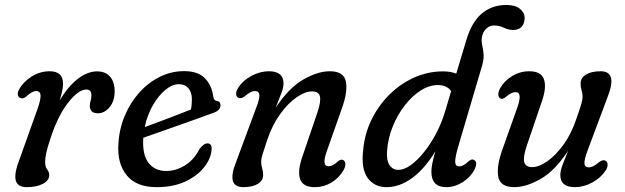

<svg xmlns="http://www.w3.org/2000/svg" viewBox="-20 -743 2512 772"><path d="M65.5 -348Q56.5 -349 52.8 -358.5Q49 -368 56 -382Q72 -412.5 106 -434.5Q140 -456.5 180 -456.5Q233.5 -456.5 233.5 -406Q233.5 -393 229.8 -376Q226 -359 220 -339.5Q254 -396 293 -426Q332 -456 370.5 -456Q404 -456 422.5 -434.8Q441 -413.5 441 -376.5Q441 -336 420.5 -311.8Q400 -287.5 373.5 -287.5Q356 -287.5 348.5 -296.2Q341 -305 341 -316.5Q341 -327 344.2 -337Q347.5 -347 347.5 -360Q347.5 -383 327 -383Q295 -383 253.8 -330Q212.5 -277 183 -187Q170 -148 165.8 -127.2Q161.5 -106.5 161.5 -90.5Q161.5 -72 169.8 -61.5Q178 -51 178 -39Q178 -17.5 152.5 -4Q127 9.5 88 9.5Q50 9.5 43.2 -18Q36.5 -45.5 58 -101L130.5 -304Q144 -342 143 -359.5Q142 -377 125 -377Q110 -377 87.5 -356.5Q73.5 -345 65.5 -348Z M830.5 -139Q827.5 -104 800.2 -69.8Q773 -35.5 724.8 -13Q676.5 9.5 610 9.5Q528.5 9.5 489.8 -37.8Q451 -85 456 -163Q459 -223 481 -276Q503 -329 539.2 -369.8Q575.5 -410.5 622 -433.8Q668.5 -457 720.5 -457Q776 -457 804 -428.2Q832 -399.5 837.5 -354.5Q840.5 -339 850 -337.5Q865.5 -336.5 866.5 -321Q868 -299 836 -288.5Q798 -274.5 746 -256Q694 -237.5 642.8 -219.5Q591.5 -201.5 556 -189V-187Q552 -121 577.2 -88.2Q602.5 -55.5 648.5 -55.5Q686.5 -55.5 723 -77.5Q759.5 -99.5 782.5 -144.5Q800.5 -167.5 815.5 -166.5Q834 -165 830.5 -139ZM699 -404.5Q672.5 -404.5 644.8 -381.5Q617 -358.5 594.5 -319.5Q572 -280.5 562 -232Q602 -246.5 654.8 -266.5Q707.5 -286.5 747.5 -302.5Q751.5 -319 751.5 -344Q751.5 -371.5 737.8 -388Q724 -404.5 699 -404.5Z M939.5 -349.5Q930.5 -352.5 929.5 -364.2Q928.5 -376 937.5 -389.5Q957 -420 991.5 -438.2Q1026 -456.5 1061 -456.5Q1120 -456.5 1120 -407.5Q1120 -391 1111.5 -368.8Q1103 -346.5 1088.5 -310Q1142 -390.5 1200 -423.5Q1258 -456.5 1306 -456.5Q1362.5 -456.5 1370.8 -415Q1379 -373.5 1353.5 -304L1294.5 -136.5Q1272 -74.5 1301 -74.5Q1309 -74.5 1317.5 -78.5Q1326 -82.5 1338 -93.5Q1351.5 -104.5 1360 -99.5Q1367 -96.5 1368.5 -85.8Q1370 -75 1362 -60Q1343.5 -27.5 1312.8 -9Q1282 9.5 1246 9.5Q1198.5 9.5 1187 -22.2Q1175.5 -54 1195 -111L1256 -290Q1271.5 -336 1266.2 -355.8Q1261 -375.5 1234.5 -375.5Q1207 -375.5 1172.5 -351.8Q1138 -328 1106.2 -284Q1074.5 -240 1054 -179Q1040 -137 1035 -120.2Q1030 -103.5 1030 -92Q1030 -79.5 1034 -67Q1038 -54.5 1038 -39.5Q1038 -16.5 1016.5 -3.5Q995 9.5 958 9.5Q888 9.5 930.5 -95L1009.5 -308Q1024.5 -346 1022.8 -361.5Q1021 -377 1005 -377Q988.5 -377 965 -356.5Q949 -344.5 939.5 -349.5Z M1888 -61.5Q1872 -30.5 1840.2 -10.5Q1808.5 9.5 1774 9.5Q1714.5 9.5 1714.5 -53Q1714.5 -67 1718 -85Q1721.5 -103 1730.5 -134.5Q1686 -62 1635.8 -26.2Q1585.5 9.5 1535 9.5Q1484.5 9.5 1457.8 -28.2Q1431 -66 1440.5 -141.5Q1446 -204 1473.2 -260.5Q1500.5 -317 1544.2 -361Q1588 -405 1643.8 -430.5Q1699.5 -456 1762 -456Q1791.5 -456 1814.5 -447L1855 -581.5Q1876.5 -654.5 1917.5 -688.8Q1958.5 -723 2016 -723Q2052 -723 2070.8 -707.5Q2089.5 -692 2089.5 -671Q2089.5 -648.5 2077.5 -635.5Q2065.5 -622.5 2044 -622.5Q2024 -622.5 2006 -631.5Q1988 -640.5 1967.5 -640.5Q1948 -640.5 1935 -627.8Q1922 -615 1918 -595.5Q1915 -579.5 1918.5 -563.5Q1922 -547.5 1924.2 -527.8Q1926.5 -508 1919 -481L1823.5 -157.5Q1810.5 -114 1810.2 -94Q1810 -74 1826.5 -74Q1843 -74 1863.5 -94Q1868.5 -98.5 1874.5 -100.8Q1880.5 -103 1885.5 -100Q1902.5 -92 1888 -61.5ZM1536.5 -138Q1533 -100 1545.8 -80Q1558.5 -60 1581.5 -60Q1605 -60 1631.8 -79.2Q1658.5 -98.5 1685 -131.5Q1711.5 -164.5 1733.5 -206.2Q1755.5 -248 1769 -293L1794 -376.5Q1777 -401 1740.5 -401Q1705.5 -401 1671 -378.8Q1636.5 -356.5 1607.2 -318.8Q1578 -281 1559 -234Q1540 -187 1536.5 -138Z M2413 -97.5Q2422 -94 2423 -82.5Q2424 -71 2415.5 -58Q2396 -28 2361.5 -9.2Q2327 9.5 2291.5 9.5Q2233 9.5 2233 -39Q2233 -56 2241.2 -78Q2249.5 -100 2264 -136.5Q2211 -56 2153.2 -23.2Q2095.5 9.5 2048 9.5Q1991.5 9.5 1983.5 -32Q1975.5 -73.5 2000.5 -143L2060 -310.5Q2082 -372.5 2053 -372.5Q2036.5 -372.5 2015.5 -354.5Q2001 -342 1992 -347Q1985 -350.5 1983.8 -361.2Q1982.5 -372 1990.5 -387.5Q2007 -417.5 2039 -437Q2071 -456.5 2108 -456.5Q2155.5 -456.5 2167 -424.5Q2178.5 -392.5 2159 -336L2098 -157Q2082.5 -111 2088 -91Q2093.5 -71 2119.5 -71Q2147 -71 2181 -94.8Q2215 -118.5 2246.8 -162.8Q2278.5 -207 2298.5 -268Q2313 -309.5 2317.8 -326.5Q2322.5 -343.5 2322.5 -354.5Q2322.5 -367 2318.5 -379.5Q2314.5 -392 2314.5 -407Q2314.5 -430 2336.2 -443.2Q2358 -456.5 2395 -456.5Q2464.5 -456.5 2422.5 -351.5L2343 -139Q2328.5 -100.5 2330 -85.2Q2331.5 -70 2347.5 -70Q2356 -70 2365.2 -74.5Q2374.5 -79 2388 -90.5Q2404 -102 2413 -97.5Z"/></svg>

Font: Fraunces 72pt S100
Style: Italic
Weight: 400
Italic angle: -16°
Version: Version 1.000; ttfautohint (v1.8.3)